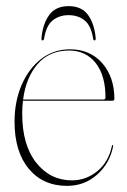

<svg xmlns="http://www.w3.org/2000/svg" viewBox="-20 -597 416 627"><path d="M353.5 -274Q353.5 -268 346.5 -268H55Q52.5 -248 52.5 -226Q52.5 -123.5 98.2 -65.8Q144 -8 215 -8Q261 -8 297.8 -38Q334.5 -68 345.5 -120.5Q346.5 -123.5 347.5 -123.5Q350 -123.5 349.5 -119.5Q338.5 -63.5 297.2 -26.8Q256 10 199 10Q120.5 10 74 -45.8Q27.5 -101.5 27.5 -200Q27.5 -265 50.2 -318.5Q73 -372 113.8 -404Q154.5 -436 208.5 -436Q274 -436 313.8 -390.8Q353.5 -345.5 353.5 -274ZM205.5 -432Q140.5 -432 102.5 -387.5Q64.5 -343 55.5 -272H317.5Q324.5 -272 324.5 -279Q324.5 -350.5 292.5 -391.2Q260.5 -432 205.5 -432ZM204 -547.5Q173.5 -547.5 152.2 -530.5Q131 -513.5 124 -471.5Q123 -465 119 -465Q115 -465 115.5 -472.5Q119.5 -518.5 140.5 -547.8Q161.5 -577 204 -577Q247 -577 267.8 -547.8Q288.5 -518.5 292.5 -472.5Q293 -465 289 -465Q285 -465 284 -471.5Q277.5 -513.5 256.2 -530.5Q235 -547.5 204 -547.5Z"/></svg>

Font: Fraunces 144pt S000 Thin
Style: Regular
Weight: 100
Version: Version 1.000; ttfautohint (v1.8.3)